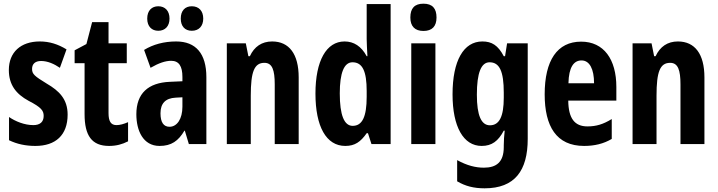

<svg xmlns="http://www.w3.org/2000/svg" viewBox="-20 -782 3898 1042"><path d="M347 -160C347 -244 301 -289 234 -328C167 -369 154 -380 154 -408C154 -435 171 -451 203 -451C239 -451 274 -435 305 -414L341 -514C295 -542 249 -557 196 -557C92 -557 28 -498 28 -402C28 -322 67 -272 135 -235C205 -199 217 -181 217 -153C217 -120 197 -103 161 -103C113 -103 64 -123 29 -147V-21C72 0 120 10 172 10C282 10 347 -49 347 -160Z M612 -103C581 -103 569 -125 569 -168V-439H668V-547H569V-662H480L449 -543L385 -509V-439H439V-163C439 -46 478 10 572 10C611 10 644 1 675 -15V-119C652 -109 631 -103 612 -103Z M779 -681C779 -638 804 -615 839 -615C876 -615 900 -640 900 -681C900 -723 876 -748 839 -748C804 -748 779 -725 779 -681ZM961 -681C961 -639 984 -615 1021 -615C1059 -615 1083 -640 1083 -681C1083 -723 1059 -748 1021 -748C985 -748 961 -725 961 -681ZM936 -557C870 -557 811 -541 762 -511L797 -414C842 -440 878 -452 909 -452C951 -452 970 -423 970 -364V-341L902 -338C784 -333 720 -275 720 -162C720 -74 756 10 846 10C910 10 948 -17 981 -73H983L1005 0H1100V-363C1100 -491 1043 -557 936 -557ZM933 -252 970 -254V-203C970 -137 941 -94 900 -94C868 -94 851 -118 851 -167C851 -221 878 -249 933 -252Z M1457 -557C1401 -557 1360 -529 1336 -477H1328L1314 -547H1211V0H1341V-263C1341 -393 1360 -441 1415 -441C1458 -441 1471 -401 1471 -324V0H1601V-362C1601 -489 1549 -557 1457 -557Z M1854 10C1906 10 1937 -12 1970 -59H1977L1996 0H2100V-760H1970V-570C1970 -549 1972 -519 1974 -477H1970C1941 -531 1900 -557 1850 -557C1751 -557 1692 -452 1692 -274C1692 -96 1750 10 1854 10ZM1894 -99C1848 -99 1824 -157 1824 -275C1824 -386 1847 -444 1893 -444C1947 -444 1970 -396 1970 -288V-257C1970 -148 1946 -99 1894 -99Z M2278 -762C2230 -762 2207 -737 2207 -687C2207 -639 2232 -614 2278 -614C2325 -614 2349 -639 2349 -687C2349 -736 2327 -762 2278 -762ZM2343 -547H2212V0H2343Z M2598 -557C2496 -557 2436 -453 2436 -270C2436 -94 2495 10 2594 10C2649 10 2684 -16 2714 -73H2719C2716 -48 2714 -15 2714 7V16C2714 98 2674 128 2606 128C2560 128 2514 116 2461 87V202C2505 228 2551 240 2610 240C2774 240 2844 144 2844 -28V-547H2732L2721 -477H2714C2683 -536 2649 -557 2598 -557ZM2637 -444C2691 -444 2714 -395 2714 -279V-252C2714 -150 2690 -102 2639 -102C2592 -102 2568 -155 2568 -268C2568 -386 2591 -444 2637 -444Z M3134 -556C3004 -556 2936 -454 2936 -270C2936 -97 2999 10 3150 10C3207 10 3256 -2 3300 -28V-136C3253 -107 3215 -96 3168 -96C3098 -96 3065 -140 3064 -236H3325V-310C3325 -460 3257 -556 3134 -556ZM3136 -454C3180 -454 3204 -407 3204 -330H3065C3067 -418 3094 -454 3136 -454Z M3659 -557C3603 -557 3562 -529 3538 -477H3530L3516 -547H3413V0H3543V-263C3543 -393 3562 -441 3617 -441C3660 -441 3673 -401 3673 -324V0H3803V-362C3803 -489 3751 -557 3659 -557Z"/></svg>

Font: Noto Sans Myanmar UI ExtraCondensed
Style: Bold
Weight: 700
Width: 2
Designer: Monotype Design Team
Foundry: Monotype Imaging Inc.
Version: Version 2.103